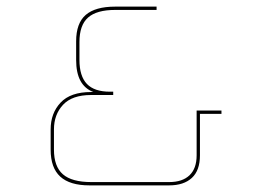

<svg xmlns="http://www.w3.org/2000/svg" viewBox="-20 -650 806 580"><path d="M250 -90Q191 -90 162 -116.5Q133 -143 133 -198V-259Q133 -308 163 -340Q193 -372 255 -372H262Q236 -382 223 -406Q210 -430 210 -469V-525Q210 -580 239 -605Q268 -630 328 -630H453V-620H328Q272 -620 246 -597Q220 -574 220 -523V-469Q220 -420 242.5 -396.5Q265 -373 312 -373H322V-363H255Q198 -363 170.5 -333.5Q143 -304 143 -259V-198Q143 -147 170 -123.5Q197 -100 256 -100H491Q531 -100 552.5 -120.5Q574 -141 574 -181V-316H649V-306H584V-181Q584 -135 559.5 -112.5Q535 -90 491 -90Z"/></svg>

Font: Bungee Hairline
Style: Regular
Weight: 400
Designer: David Jonathan Ross
Foundry: David Jonathan Ross
Version: Version 1.001;PS 1.0;hotconv 1.0.72;makeotf.lib2.5.5900